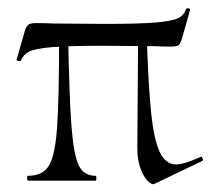

<svg xmlns="http://www.w3.org/2000/svg" viewBox="-20 -446 530 474"><path d="M449 -421 429 -350Q425 -337 420 -334Q415 -331 401 -331Q375 -331 363 -332L231 -333Q148 -333 107 -329.5Q66 -326 51.5 -318.5Q37 -311 32 -297Q31 -295 25.5 -295.5Q20 -296 21 -299L42 -372Q46 -383 51.5 -386Q57 -389 70 -389Q97 -389 110 -388L239 -387Q324 -387 364.5 -390.5Q405 -394 419.5 -401Q434 -408 439 -423Q440 -426 445 -425.5Q450 -425 449 -421ZM333 -372Q337 -372 339.5 -369.5Q342 -367 342 -365Q346 -237 353 -169Q360 -101 374.5 -70.5Q389 -40 415 -40Q433 -40 474 -58L476 -59Q479 -59 480.5 -54Q482 -49 478 -48L361 8Q355 11 344.5 0.5Q334 -10 326.5 -31Q319 -52 319 -80L321 -364L331 -372ZM216 -12Q218 -12 218 -6Q218 0 216 0H49Q47 0 47 -6Q47 -12 49 -12Q85 -12 100.5 -36.5Q116 -61 121 -132.5Q126 -204 126 -368L148 -366Q151 -204 156.5 -133.5Q162 -63 174.5 -37.5Q187 -12 216 -12Z"/></svg>

Font: Cormorant
Style: Regular
Weight: 400
Designer: Christian Thalmann (Catharsis Fonts)
Foundry: Catharsis Fonts
Version: Version 4.000